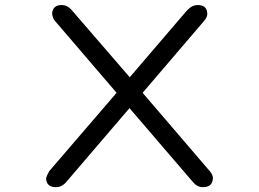

<svg xmlns="http://www.w3.org/2000/svg" viewBox="-20 -736 1040 771"><path d="M811.5 -688.5Q807.6 -715.8 773.4 -715.8Q752 -715.8 734.4 -697.3L728.5 -691.4L501 -425.8Q267.6 -696.3 265.6 -698.2Q249 -715.8 228.5 -715.8Q199.2 -715.8 192.4 -695.3Q189.5 -689.5 189.5 -684.1Q189.5 -678.7 189.9 -676.8Q190.4 -674.8 190.9 -672.9Q191.4 -670.9 191.9 -669.4Q192.4 -668 192.9 -666Q193.4 -664.1 194.3 -662.1Q195.3 -660.2 196.3 -658.2Q198.2 -655.3 201.2 -651.4L448.2 -363.3L177.7 -48.8Q167 -29.3 165 -20.5Q166 -2.9 173.8 4.9Q183.6 15.6 205.1 15.6Q230.5 15.6 250 -9.8Q250 -9.8 500 -301.8L753.9 -5.9Q771.5 15.6 793.9 15.6Q816.4 15.6 826.2 4.9Q834 -3.9 835 -20.5Q835 -34.2 822.3 -48.8L552.7 -363.3L799.8 -652.3Q812.5 -667 812.5 -680.7Q812.5 -684.6 811.5 -688.5Z"/></svg>

Font: FakePearl
Style: Light
Weight: 350
Version: Version 1.2